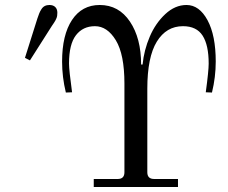

<svg xmlns="http://www.w3.org/2000/svg" viewBox="-20 -750 915 770"><path d="M80.1 -518.1 129.9 -675.8Q134.3 -688.5 137.2 -696Q140.1 -703.6 145.8 -712.6Q151.4 -721.7 159.4 -725.8Q167.5 -730 178.2 -730Q193.4 -730 201.7 -721.7Q210 -713.4 210 -699.2Q210 -692.4 209.2 -686.8Q208.5 -681.2 205.6 -675Q202.6 -668.9 201.4 -666.5Q200.2 -664.1 194.8 -656Q189.5 -647.9 188 -646L100.1 -507.8ZM805.2 -379.9Q816.9 -465.8 816.9 -495.1Q816.9 -569.3 792.5 -607.2Q768.1 -645 713.9 -645Q647 -645 608.9 -583Q570.8 -521 570.8 -394V-59.1Q570.8 -32.2 598.1 -32.2H693.8V0H356V-32.2H452.1Q479 -32.2 479 -59.1V-415Q479 -531.7 444.6 -588.4Q410.2 -645 360.8 -645Q312.5 -645 284.7 -608.9Q256.8 -572.8 256.8 -495.1Q256.8 -469.2 269 -379.9L244.1 -378.9Q229 -440.9 229 -502.9Q229 -609.9 268.8 -669.9Q308.6 -730 379.9 -730Q456.5 -730 501.2 -663.3Q545.9 -596.7 545.9 -491.2H551.8Q557.6 -549.3 580.6 -603Q603.5 -656.7 642.8 -693.4Q682.1 -730 728 -730Q779.3 -730 812.3 -668.9Q845.2 -607.9 845.2 -502.9Q845.2 -440.9 830.1 -378.9Z"/></svg>

Font: Flanker Steampunk
Style: Regular
Weight: 400
Designer: Alexey Kryukov, Leonardo Di Lena
Foundry: Alexey Kryukov, Leonardo Di Lena
Version: 1.210